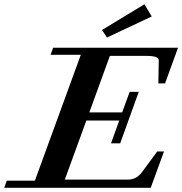

<svg xmlns="http://www.w3.org/2000/svg" viewBox="-69 -889 863 909"><path d="M437.5 -711.4 414.1 -747.1 614.7 -868.7 649.4 -811ZM-48.8 0 -37.1 -33.7H96.2L313.5 -629.4H170.4L182.6 -663.1H773.9L712.4 -494.1H680.7L682.6 -602.1Q683.1 -613.8 668.5 -619.1Q653.8 -624.5 621.6 -624.5H451.2L354 -356.9H509.3L544.9 -454.1H587.9L500 -210.4H456.5L495.6 -318.4H339.8L237.8 -38.6H535.6Q577.1 -38.6 603 -73.7L675.3 -171.9H707.5L644.5 0Z"/></svg>

Font: Elstob 10pt
Style: Bold Italic
Weight: 700
Italic angle: -20°
Designer: Peter S. Baker
Version: Version 1.015